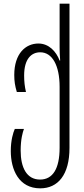

<svg xmlns="http://www.w3.org/2000/svg" viewBox="-20 -780 462 1050"><path d="M200 250C297 250 360 176 360 29V-760H306V-520C306 -498 307 -476 309 -449H306C287 -499 247 -542 190 -542C120 -542 58 -487 58 -370C58 -336 62 -310 72 -277H122C115 -307 112 -334 112 -367C112 -460 153 -494 200 -494C266 -494 306 -422 306 -305V28C306 142 269 202 199 202C125 202 93 135 93 44C93 -19 104 -56 111 -75H61C52 -55 39 -14 39 46C39 148 83 250 200 250Z"/></svg>

Font: Noto Sans Georgian ExtraCondensed Light
Style: Regular
Weight: 300
Width: 2
Designer: Monotype Design Team, Akaki Razmadze
Foundry: Google LLC
Version: Version 2.005